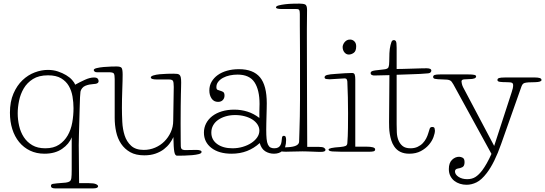

<svg xmlns="http://www.w3.org/2000/svg" viewBox="-20 -840 3018 1063"><path d="M396 -371Q421 -385 449.5 -398Q478 -411 500 -411Q515 -411 520.5 -405Q526 -399 526 -391Q526 -379 510 -376Q506 -375 496.5 -374.5Q487 -374 476 -372Q465 -370 453.5 -365.5Q442 -361 435 -352Q427 -342 425.5 -332.5Q424 -323 423 -301Q422 -276 421 -239.5Q420 -203 419 -164.5Q418 -126 417 -91.5Q416 -57 416 -36Q416 -22 416.5 8.5Q417 39 417 72Q417 105 417.5 134.5Q418 164 418 174H471Q500 174 511.5 179.5Q523 185 523 191Q523 203 496 203H285Q262 203 262 189Q262 180 272.5 178Q283 176 296 175Q330 173 344.5 171Q359 169 366 164Q373 159 375 146Q377 133 377 98V-80Q363 -43 324 -16Q285 11 226 11Q182 11 146.5 -6Q111 -23 86 -53.5Q61 -84 48 -125.5Q35 -167 35 -216Q35 -277 54.5 -322Q74 -367 104.5 -396Q135 -425 172 -439Q209 -453 245 -453Q275 -453 300.5 -444.5Q326 -436 346 -424Q366 -412 379 -397.5Q392 -383 396 -371ZM231 -19Q277 -19 307 -39Q337 -59 355 -90.5Q373 -122 380 -161.5Q387 -201 387 -241Q387 -273 381.5 -305.5Q376 -338 361 -364Q346 -390 318.5 -406.5Q291 -423 246 -423Q195 -423 162.5 -402.5Q130 -382 111.5 -350.5Q93 -319 85.5 -282Q78 -245 78 -213Q78 -178 86 -143Q94 -108 112 -80.5Q130 -53 159 -36Q188 -19 231 -19Z M942 -359Q942 -386 937 -393Q932 -400 915 -400H849Q815 -400 815 -411Q815 -418 829.5 -422.5Q844 -427 864.5 -429Q885 -431 906 -431.5Q927 -432 940 -432Q953 -432 961 -431Q969 -430 974 -425.5Q979 -421 981 -411Q983 -401 983 -383Q983 -372 982.5 -357Q982 -342 981.5 -316Q981 -290 980.5 -251.5Q980 -213 980 -156Q980 -90 980.5 -62.5Q981 -35 981 -30Q981 -20 986.5 -14.5Q992 -9 1009 -9Q1015 -9 1030 -9.5Q1045 -10 1069 -10Q1078 -10 1087 -7.5Q1096 -5 1096 1Q1096 9 1081 13Q1066 17 1044.5 19Q1023 21 999.5 21.5Q976 22 960 22Q949 22 945 0Q941 -22 940 -81Q933 -65 920 -47Q907 -29 887.5 -14Q868 1 841 10.5Q814 20 779 20Q732 20 701 2.5Q670 -15 650.5 -44Q631 -73 623 -110.5Q615 -148 615 -187V-402Q615 -425 610.5 -432.5Q606 -440 583 -440H516Q507 -440 503 -444.5Q499 -449 499 -452Q499 -459 515.5 -463Q532 -467 553.5 -469Q575 -471 595.5 -471.5Q616 -472 625 -472Q646 -472 652.5 -465Q659 -458 659 -427Q659 -414 658.5 -392Q658 -370 657 -344Q656 -318 655.5 -291.5Q655 -265 655 -243Q655 -207 657 -166Q659 -125 670 -90.5Q681 -56 706 -33Q731 -10 776 -10Q809 -10 838.5 -22.5Q868 -35 890 -57Q912 -79 925.5 -108.5Q939 -138 939 -172Z M1416 -219Q1416 -232 1416.5 -244.5Q1417 -257 1417 -264Q1417 -342 1389 -384.5Q1361 -427 1295 -427Q1273 -427 1252 -422.5Q1231 -418 1214.5 -409Q1198 -400 1188 -387Q1178 -374 1178 -358Q1178 -346 1184 -343Q1190 -340 1198 -338Q1206 -336 1214.5 -331.5Q1223 -327 1223 -311Q1223 -296 1213.5 -286Q1204 -276 1187 -276Q1164 -276 1151.5 -294.5Q1139 -313 1139 -339Q1139 -366 1151.5 -387.5Q1164 -409 1185.5 -424.5Q1207 -440 1237 -448.5Q1267 -457 1303 -457Q1382 -457 1419.5 -412Q1457 -367 1457 -268Q1457 -256 1456.5 -237.5Q1456 -219 1455.5 -199Q1455 -179 1454.5 -158.5Q1454 -138 1454 -122Q1454 -91 1456 -71Q1458 -51 1463.5 -39.5Q1469 -28 1477.5 -23.5Q1486 -19 1498 -19Q1512 -19 1520 -23.5Q1528 -28 1532.5 -36Q1537 -44 1538.5 -54.5Q1540 -65 1541 -76Q1542 -88 1551 -88Q1559 -88 1561.5 -82Q1564 -76 1564 -65Q1564 -22 1545 -5.5Q1526 11 1497 11Q1470 11 1448.5 -2.5Q1427 -16 1418 -48Q1386 -19 1347.5 -4Q1309 11 1262 11Q1192 11 1150.5 -21Q1109 -53 1109 -106Q1109 -133 1121 -156.5Q1133 -180 1155 -197Q1177 -214 1208 -223.5Q1239 -233 1277 -233Q1315 -233 1350 -222Q1385 -211 1416 -187ZM1150 -106Q1150 -66 1182.5 -42.5Q1215 -19 1267 -19Q1297 -19 1324 -27Q1351 -35 1371.5 -48.5Q1392 -62 1404 -79.5Q1416 -97 1416 -117Q1416 -135 1405.5 -151Q1395 -167 1377 -178.5Q1359 -190 1334.5 -196.5Q1310 -203 1282 -203Q1254 -203 1230 -196Q1206 -189 1188 -176.5Q1170 -164 1160 -146Q1150 -128 1150 -106Z M1680 -785Q1680 -760 1679.5 -732.5Q1679 -705 1679 -681.5Q1679 -658 1679 -642.5Q1679 -627 1679 -626Q1679 -388 1680 -242.5Q1681 -97 1681 -27H1742Q1767 -27 1774.5 -21.5Q1782 -16 1782 -10Q1782 -5 1776 -2Q1770 1 1754 1Q1747 1 1735 0.5Q1723 0 1709.5 -0.5Q1696 -1 1681.5 -1.5Q1667 -2 1654 -2Q1644 -2 1631.5 -1.5Q1619 -1 1606.5 -1Q1594 -1 1582.5 -0.5Q1571 0 1563 0Q1543 0 1536.5 -2.5Q1530 -5 1530 -11Q1530 -23 1551 -24L1574 -25Q1634 -28 1636 -55Q1637 -85 1638 -119Q1639 -153 1640 -196Q1641 -239 1641 -292Q1641 -345 1641 -413Q1641 -480 1641 -531.5Q1641 -583 1640.5 -624Q1640 -665 1640 -698Q1640 -731 1640 -762Q1640 -778 1637 -784Q1634 -790 1621 -790H1544Q1527 -790 1517.5 -792Q1508 -794 1508 -799Q1508 -806 1523 -810Q1538 -814 1559 -816.5Q1580 -819 1602 -819.5Q1624 -820 1638 -820Q1658 -820 1669 -815.5Q1680 -811 1680 -785Z M1777 0ZM1947 -28H2009Q2031 -28 2044 -24.5Q2057 -21 2057 -13Q2057 -4 2047.5 -2Q2038 0 2027 0H1868Q1844 0 1821.5 -1.5Q1799 -3 1799 -12Q1799 -22 1863 -26Q1885 -28 1893.5 -32Q1902 -36 1903 -47Q1906 -85 1906.5 -131Q1907 -177 1907 -213Q1907 -259 1906 -301.5Q1905 -344 1903 -389Q1902 -397 1899 -401.5Q1896 -406 1888 -406Q1883 -406 1871 -405Q1859 -404 1846 -403.5Q1833 -403 1821 -402Q1809 -401 1805 -401Q1797 -401 1787 -402.5Q1777 -404 1777 -412Q1777 -421 1791 -425Q1805 -429 1840 -431Q1862 -433 1889 -434.5Q1916 -436 1929 -436Q1941 -436 1944 -426.5Q1947 -417 1947 -401ZM1877 -580Q1877 -585 1879.5 -592Q1882 -599 1887 -605.5Q1892 -612 1899.5 -616.5Q1907 -621 1918 -621Q1932 -621 1942 -611Q1952 -601 1952 -584Q1952 -557 1938.5 -547.5Q1925 -538 1911 -538Q1897 -538 1887 -550Q1877 -562 1877 -580Z M2136 -424Q2117 -424 2093 -423Q2069 -422 2051 -422Q2045 -422 2038.5 -425Q2032 -428 2032 -436Q2032 -441 2037 -444.5Q2042 -448 2056 -450L2107 -456Q2127 -458 2131 -468Q2135 -478 2135 -500Q2135 -521 2136 -545.5Q2137 -570 2142 -590Q2147 -610 2151 -614Q2155 -618 2160 -618Q2168 -618 2172 -611.5Q2176 -605 2176 -575V-458Q2185 -458 2209.5 -458.5Q2234 -459 2261 -460Q2288 -461 2311.5 -461.5Q2335 -462 2342 -462Q2368 -462 2368 -449Q2368 -444 2364 -439.5Q2360 -435 2351 -434Q2307 -430 2262 -429Q2217 -428 2176 -426V-152Q2176 -131 2177 -107.5Q2178 -84 2185.5 -64.5Q2193 -45 2208.5 -32Q2224 -19 2253 -19Q2275 -19 2292 -27Q2309 -35 2320.5 -47Q2332 -59 2339.5 -73.5Q2347 -88 2351 -102Q2356 -118 2359 -127.5Q2362 -137 2373 -137Q2384 -137 2386 -129.5Q2388 -122 2388 -117Q2388 -103 2380 -81Q2372 -59 2354.5 -38.5Q2337 -18 2310 -3.5Q2283 11 2246 11Q2189 11 2162 -30Q2152 -45 2146.5 -62.5Q2141 -80 2138 -98.5Q2135 -117 2134.5 -134Q2134 -151 2134 -165Z M2499 109Q2499 126 2518.5 139Q2538 152 2567 152Q2593 152 2612 140Q2631 128 2650 103Q2662 87 2675 64Q2688 41 2701 12L2490 -373Q2485 -382 2480.5 -387.5Q2476 -393 2470 -395.5Q2464 -398 2456 -399Q2448 -400 2436 -400Q2398 -401 2388 -403.5Q2378 -406 2378 -414Q2378 -422 2386.5 -425Q2395 -428 2419 -428H2570Q2596 -428 2606 -425.5Q2616 -423 2616 -417Q2616 -402 2577 -402Q2562 -402 2548.5 -400.5Q2535 -399 2535 -389Q2535 -386 2537 -376.5Q2539 -367 2544 -357L2716 -32L2813 -330Q2821 -353 2821 -368Q2821 -378 2814.5 -381.5Q2808 -385 2784 -385Q2760 -385 2747 -387Q2734 -389 2734 -397Q2734 -405 2743 -408Q2752 -411 2775 -411H2943Q2958 -411 2968 -408Q2978 -405 2978 -397Q2978 -386 2943 -385Q2920 -385 2906.5 -384Q2893 -383 2885.5 -381Q2878 -379 2874 -374Q2870 -369 2867 -361L2755 -44Q2718 62 2675 118Q2646 156 2618.5 169.5Q2591 183 2563 183Q2544 183 2526.5 177.5Q2509 172 2495.5 161.5Q2482 151 2473.5 134.5Q2465 118 2465 96Q2465 62 2482.5 45Q2500 28 2522 28Q2532 28 2542 33.5Q2552 39 2552 58Q2552 80 2539 86Q2526 92 2515 93Q2499 96 2499 109Z"/></svg>

Font: Life Savers
Style: Regular
Weight: 400
Version: Version 2.001; ttfautohint (v0.93) -l 8 -r 50 -G 200 -x 14 -